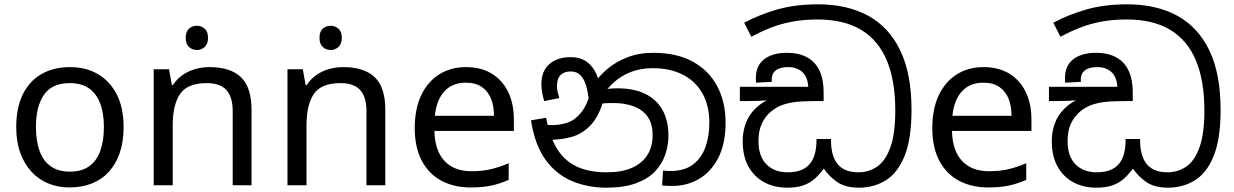

<svg xmlns="http://www.w3.org/2000/svg" viewBox="-20 -856 5700 887"><path d="M551 -269Q551 -202 533.5 -150.5Q516 -99 483.5 -63Q451 -27 404.5 -8.5Q358 10 301 10Q248 10 203 -8.5Q158 -27 125 -63Q92 -99 73.5 -150.5Q55 -202 55 -269Q55 -358 85 -419.5Q115 -481 171 -513.5Q227 -546 304 -546Q377 -546 432.5 -513.5Q488 -481 519.5 -419.5Q551 -358 551 -269ZM146 -269Q146 -206 162.5 -159.5Q179 -113 214 -88Q249 -63 303 -63Q357 -63 392 -88Q427 -113 443.5 -159.5Q460 -206 460 -269Q460 -333 443 -378Q426 -423 391.5 -447.5Q357 -472 302 -472Q220 -472 183 -418Q146 -364 146 -269Z M890 -737Q910 -737 925.5 -723.5Q941 -710 941 -681Q941 -653 925.5 -639Q910 -625 890 -625Q868 -625 853 -639Q838 -653 838 -681Q838 -710 853 -723.5Q868 -737 890 -737ZM948 -546Q1044 -546 1093 -499.5Q1142 -453 1142 -349V0H1055V-343Q1055 -408 1026 -440Q997 -472 935 -472Q846 -472 812 -422Q778 -372 778 -278V0H690V-536H761L774 -463H779Q797 -491 823.5 -509.5Q850 -528 882 -537Q914 -546 948 -546Z M1508 -737Q1528 -737 1543.5 -723.5Q1559 -710 1559 -681Q1559 -653 1543.5 -639Q1528 -625 1508 -625Q1486 -625 1471 -639Q1456 -653 1456 -681Q1456 -710 1471 -723.5Q1486 -737 1508 -737ZM1566 -546Q1662 -546 1711 -499.5Q1760 -453 1760 -349V0H1673V-343Q1673 -408 1644 -440Q1615 -472 1553 -472Q1464 -472 1430 -422Q1396 -372 1396 -278V0H1308V-536H1379L1392 -463H1397Q1415 -491 1441.5 -509.5Q1468 -528 1500 -537Q1532 -546 1566 -546Z M2133 -546Q2202 -546 2251.5 -516Q2301 -486 2327.5 -431.5Q2354 -377 2354 -304V-251H1987Q1989 -160 2033.5 -112.5Q2078 -65 2158 -65Q2209 -65 2248.5 -74.5Q2288 -84 2330 -102V-25Q2289 -7 2249 1.5Q2209 10 2154 10Q2078 10 2019.5 -21Q1961 -52 1928.5 -113.5Q1896 -175 1896 -264Q1896 -352 1925.5 -415Q1955 -478 2008.5 -512Q2062 -546 2133 -546ZM2132 -474Q2069 -474 2032.5 -433.5Q1996 -393 1989 -321H2262Q2262 -367 2248 -401Q2234 -435 2205.5 -454.5Q2177 -474 2132 -474Z M2781 11Q2696 11 2623.5 -19Q2551 -49 2501 -117Q2451 -185 2433 -300L2503 -312Q2519 -224 2553.5 -168.5Q2588 -113 2644.5 -86.5Q2701 -60 2783 -60Q2852 -60 2899 -80.5Q2946 -101 2970.5 -139.5Q2995 -178 2995 -231Q2995 -285 2971.5 -317.5Q2948 -350 2907 -365Q2866 -380 2815 -380Q2781 -380 2755 -377.5Q2729 -375 2703 -368L2708 -420Q2727 -429 2757 -438.5Q2787 -448 2833 -448Q2907 -448 2959.5 -423Q3012 -398 3040 -349Q3068 -300 3068 -229Q3068 -185 3053.5 -142Q3039 -99 3006.5 -64.5Q2974 -30 2918.5 -9.5Q2863 11 2781 11ZM3086 3Q3073 3 3062.5 2.5Q3052 2 3039 1L3043 -68Q3049 -67 3060.5 -66.5Q3072 -66 3077 -66Q3142 -66 3181.5 -96Q3221 -126 3239 -176.5Q3257 -227 3257 -288Q3257 -370 3224 -426.5Q3191 -483 3132.5 -512Q3074 -541 2997 -541Q2939 -541 2894.5 -523.5Q2850 -506 2817 -476.5Q2784 -447 2760 -410L2768 -392Q2746 -317 2708.5 -277.5Q2671 -238 2622.5 -224Q2574 -210 2518 -210Q2508 -210 2492.5 -212.5Q2477 -215 2465 -221L2466 -286Q2480 -282 2498.5 -280Q2517 -278 2529 -278Q2566 -278 2600.5 -289Q2635 -300 2664 -335Q2693 -370 2712 -443L2722 -467Q2747 -504 2785.5 -537Q2824 -570 2877.5 -591Q2931 -612 2999 -612Q3107 -612 3181 -571Q3255 -530 3293.5 -457.5Q3332 -385 3332 -289Q3332 -193 3299 -128Q3266 -63 3210.5 -30Q3155 3 3086 3ZM2615 -592Q2664 -592 2693.5 -568.5Q2723 -545 2737.5 -509Q2752 -473 2755 -434L2700 -398Q2696 -432 2687.5 -461Q2679 -490 2662 -508Q2645 -526 2616 -526Q2588 -526 2570.5 -510Q2553 -494 2553 -459Q2553 -443 2556.5 -429.5Q2560 -416 2564 -403L2494 -389Q2488 -409 2484.5 -429.5Q2481 -450 2481 -467Q2481 -508 2497.5 -535.5Q2514 -563 2544.5 -577.5Q2575 -592 2615 -592Z M3948 11Q3886 11 3848.5 -14.5Q3811 -40 3786 -77Q3766 -50 3743.5 -30Q3721 -10 3691 0.5Q3661 11 3616 11Q3557 11 3510.5 -14Q3464 -39 3437.5 -87Q3411 -135 3411 -204Q3411 -246 3424.5 -284.5Q3438 -323 3469.5 -354.5Q3501 -386 3553 -406L3555 -397Q3521 -391 3484 -390Q3447 -389 3418 -389H3398V-455H3714Q3711 -502 3685.5 -524Q3660 -546 3622 -546Q3583 -546 3564 -531Q3545 -516 3545 -489Q3545 -487 3545 -484Q3545 -481 3546 -478L3473 -474Q3472 -479 3472 -485.5Q3472 -492 3472 -496Q3472 -553 3510.5 -582.5Q3549 -612 3616 -612Q3670 -612 3708 -591.5Q3746 -571 3765.5 -530.5Q3785 -490 3785 -430V-389H3750Q3715 -389 3678 -387Q3641 -385 3606 -375Q3571 -365 3541 -340Q3515 -318 3499.5 -285Q3484 -252 3484 -204Q3484 -134 3520.5 -97Q3557 -60 3618 -60Q3656 -60 3681.5 -70.5Q3707 -81 3722.5 -100.5Q3738 -120 3745 -147.5Q3752 -175 3752 -208V-214H3819V-208Q3819 -176 3825.5 -149Q3832 -122 3846.5 -102Q3861 -82 3885.5 -71Q3910 -60 3946 -60Q3994 -60 4032.5 -86.5Q4071 -113 4093.5 -175.5Q4116 -238 4116 -345Q4116 -483 4077 -576.5Q4038 -670 3958.5 -718Q3879 -766 3757 -766Q3693 -766 3640 -756Q3587 -746 3541 -728Q3495 -710 3451 -686L3418 -751Q3489 -789 3571.5 -812.5Q3654 -836 3760 -836Q3893 -836 3989.5 -784Q4086 -732 4138.5 -624Q4191 -516 4191 -348Q4191 -216 4159.5 -137Q4128 -58 4073 -23.5Q4018 11 3948 11Z M4524 -546Q4593 -546 4642.5 -516Q4692 -486 4718.5 -431.5Q4745 -377 4745 -304V-251H4378Q4380 -160 4424.5 -112.5Q4469 -65 4549 -65Q4600 -65 4639.5 -74.5Q4679 -84 4721 -102V-25Q4680 -7 4640 1.5Q4600 10 4545 10Q4469 10 4410.5 -21Q4352 -52 4319.5 -113.5Q4287 -175 4287 -264Q4287 -352 4316.5 -415Q4346 -478 4399.5 -512Q4453 -546 4524 -546ZM4523 -474Q4460 -474 4423.5 -433.5Q4387 -393 4380 -321H4653Q4653 -367 4639 -401Q4625 -435 4596.5 -454.5Q4568 -474 4523 -474Z M5376 11Q5314 11 5276.5 -14.5Q5239 -40 5214 -77Q5194 -50 5171.5 -30Q5149 -10 5119 0.5Q5089 11 5044 11Q4985 11 4938.5 -14Q4892 -39 4865.5 -87Q4839 -135 4839 -204Q4839 -246 4852.5 -284.5Q4866 -323 4897.5 -354.5Q4929 -386 4981 -406L4983 -397Q4949 -391 4912 -390Q4875 -389 4846 -389H4826V-455H5142Q5139 -502 5113.5 -524Q5088 -546 5050 -546Q5011 -546 4992 -531Q4973 -516 4973 -489Q4973 -487 4973 -484Q4973 -481 4974 -478L4901 -474Q4900 -479 4900 -485.5Q4900 -492 4900 -496Q4900 -553 4938.5 -582.5Q4977 -612 5044 -612Q5098 -612 5136 -591.5Q5174 -571 5193.5 -530.5Q5213 -490 5213 -430V-389H5178Q5143 -389 5106 -387Q5069 -385 5034 -375Q4999 -365 4969 -340Q4943 -318 4927.5 -285Q4912 -252 4912 -204Q4912 -134 4948.5 -97Q4985 -60 5046 -60Q5084 -60 5109.5 -70.5Q5135 -81 5150.5 -100.5Q5166 -120 5173 -147.5Q5180 -175 5180 -208V-214H5247V-208Q5247 -176 5253.5 -149Q5260 -122 5274.5 -102Q5289 -82 5313.5 -71Q5338 -60 5374 -60Q5422 -60 5460.5 -86.5Q5499 -113 5521.5 -175.5Q5544 -238 5544 -345Q5544 -483 5505 -576.5Q5466 -670 5386.5 -718Q5307 -766 5185 -766Q5121 -766 5068 -756Q5015 -746 4969 -728Q4923 -710 4879 -686L4846 -751Q4917 -789 4999.5 -812.5Q5082 -836 5188 -836Q5321 -836 5417.5 -784Q5514 -732 5566.5 -624Q5619 -516 5619 -348Q5619 -216 5587.5 -137Q5556 -58 5501 -23.5Q5446 11 5376 11Z"/></svg>

Font: lsinhala25
Style: Book
Weight: 400
Designer: Jelle Bosma - Monotype Design Team
Foundry: Monotype Imaging Inc.
Version: Version 2.003